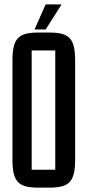

<svg xmlns="http://www.w3.org/2000/svg" viewBox="-20 -856 395 879"><path d="M138 -721H189L262 -836H189ZM207 3C299 3 324 -26 324 -127V-577C324 -678 299 -707 207 -707H154C62 -707 37 -678 37 -577V-127C37 -26 62 3 154 3ZM125 -625H233V-79H125Z"/></svg>

Font: Queering
Style: Regular
Weight: 400
Designer: Adam Naccarato
Foundry: adamnac
Version: Version 2.000;hotconv 1.0.109;makeotfexe 2.5.65596